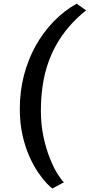

<svg xmlns="http://www.w3.org/2000/svg" viewBox="-20 -880 498 1066"><path d="M90 -276Q90 -373 113 -461.8Q136 -550.5 178.2 -626Q220.5 -701.5 278.2 -761Q336 -820.5 405.5 -859.5L458 -822.5Q403 -778.5 361.5 -729.8Q320 -681 290.5 -627.5Q261 -574 242.5 -516Q224 -458 215.5 -395.2Q207 -332.5 207 -265Q207 -187.5 221.5 -120.2Q236 -53 257.2 -0.2Q278.5 52.5 300 86.5Q321.5 120.5 335 132L271 166.5Q260 159.5 238.8 137.2Q217.5 115 192 77.8Q166.5 40.5 143.2 -11.2Q120 -63 105 -129.2Q90 -195.5 90 -276Z"/></svg>

Font: Merriweather Light 18pt
Style: Bold Italic
Weight: 700
Italic angle: -7.8°
Version: Version 2.101